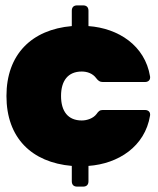

<svg xmlns="http://www.w3.org/2000/svg" viewBox="-20 -611 589 714"><path d="M207 -254C207 -311 233 -345 284 -345C304 -345 325 -338 338 -320C345 -311 351 -306 362 -306H519C532 -306 540 -314 538 -327C519 -442 420 -506 309 -514V-571C309 -584 302 -591 289 -591H267C254 -591 247 -584 247 -571V-514C98 -501 4 -409 4 -254C4 -98 98 -7 247 6V63C247 76 254 83 267 83H289C302 83 309 76 309 63V6C420 -2 519 -66 538 -181C540 -194 532 -202 519 -202H362C351 -202 346 -197 339 -187C327 -171 304 -163 284 -163C233 -163 207 -197 207 -254Z"/></svg>

Font: Malmofest Black-Rounded
Style: Regular
Weight: 800
Designer: Jonny Pinhorn (Poppins), Kolossal
Version: Version 1.004;Glyphs 3.1.2 (3151)